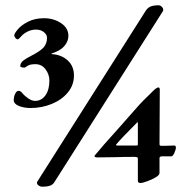

<svg xmlns="http://www.w3.org/2000/svg" viewBox="-20 -684 700 727"><path d="M32 0ZM32 -305Q32 -318 37.5 -329Q43 -340 50 -340Q58 -340 64 -332Q74 -320 87.5 -311Q101 -302 113 -302Q137 -302 152 -323Q167 -344 167 -379Q167 -402 152.5 -421.5Q138 -441 114 -441Q93 -441 84 -434.5Q75 -428 73 -428Q54 -428 57 -437Q59 -448 70 -456Q81 -464 97 -472Q134 -491 146 -505.5Q158 -520 158 -541Q158 -553 146 -562.5Q134 -572 116 -572Q99 -572 83.5 -564Q68 -556 59 -545Q56 -542 52.5 -538.5Q49 -535 47 -535Q43 -535 38.5 -540Q34 -545 34 -550Q34 -557 47.5 -573Q61 -589 86.5 -602Q112 -615 147 -615Q183 -615 211 -596.5Q239 -578 239 -548Q239 -528 224 -510Q209 -492 177 -482Q175 -481 175 -480Q175 -479 177 -479Q212 -477 236 -455.5Q260 -434 260 -398Q260 -362 237 -334Q214 -306 176 -290.5Q138 -275 96 -275Q70 -275 51 -283Q32 -291 32 -305ZM580 -664Q587 -664 592.5 -658.5Q598 -653 598 -647Q598 -643 597 -642L187 4Q181 15 169.5 19Q158 23 141 23Q133 23 126.5 18.5Q120 14 120 8Q120 5 121 4L531 -642Q539 -655 550.5 -659.5Q562 -664 580 -664ZM502 1V-85Q502 -88 497.5 -89Q493 -90 491 -90Q445 -90 423 -89L349 -88Q338 -88 338 -93Q338 -95 341 -98Q368 -131 426 -195Q461 -234 494 -272Q517 -299 559 -339Q573 -353 580 -353Q585 -353 585 -344L584 -138Q584 -132 590 -132H608L639 -133Q646 -133 646 -126Q646 -117 640 -104.5Q634 -92 629 -92H594Q584 -92 584 -86V-29Q584 -21 569.5 -12.5Q555 -4 537 2.5Q519 9 513 9Q502 9 502 1ZM497 -133Q502 -133 502 -137V-220Q502 -221 501 -221Q500 -221 499 -220Q438 -159 420 -137Q419 -136 420 -134.5Q421 -133 422 -133Z"/></svg>

Font: EB Garamond
Style: Bold
Weight: 700
Designer: Georg Duffner and Octavio Pardo
Foundry: Georg Duffner
Version: Version 1.000; ttfautohint (v1.6)